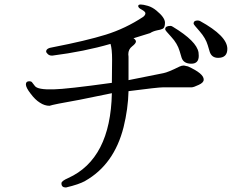

<svg xmlns="http://www.w3.org/2000/svg" viewBox="-20 -817 1040 853"><path d="M990 -600Q990 -657 868 -724Q862 -726 858 -726Q840 -726 840 -712Q840 -708 867 -678Q894 -647 903 -616L912 -586Q921 -560 949 -560Q990 -560 990 -600ZM863 -569Q863 -576 862 -584Q854 -634 748 -698Q742 -702 738 -702Q714 -702 714 -688V-686Q714 -682 741 -653Q768 -624 778 -590L787 -560Q796 -534 830 -534Q863 -534 863 -569ZM213 -570Q354 -588 471 -622Q478 -599 478 -553Q478 -507 477 -449Q275 -421 218 -420Q147 -418 135 -435Q124 -450 121 -453Q117 -456 110 -456Q95 -456 95 -442Q95 -428 116 -401Q136 -374 157 -361Q178 -347 200 -347Q216 -353 335 -374L477 -403Q471 -111 283 -26Q253 -13 253 -3V-2Q253 16 273 16Q332 2 358 -13Q487 -86 529 -252Q549 -333 551 -412Q682 -429 704 -429H707H820H831Q840 -429 863 -440Q885 -450 885 -463Q886 -490 815 -522L797 -526Q787 -526 777 -521Q727 -496 706 -492Q584 -468 551 -461V-565Q550 -570 550 -576Q550 -598 567 -611Q584 -624 584 -633Q583 -641 573 -647L647 -670Q659 -678 677 -682Q694 -685 700 -688Q713 -692 713 -716Q713 -739 675 -770Q657 -785 637 -791Q616 -797 605 -797Q594 -797 594 -790Q594 -782 610 -774Q626 -765 626 -758Q626 -750 616 -742Q537 -690 450 -663Q363 -636 214 -607Q185 -603 185 -588Q185 -584 192 -577Q199 -570 210 -570Z"/></svg>

Font: Sawarabi Mincho
Style: Regular
Weight: 400
Version: Version 1.082; ttfautohint (v1.8.4.7-5d5b)